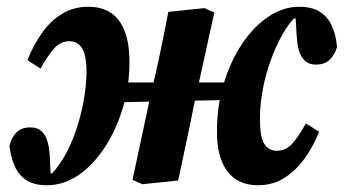

<svg xmlns="http://www.w3.org/2000/svg" viewBox="-20 -534 1017 568"><path d="M119 14Q81 14 58 -1Q35 -16 23.5 -42.5Q12 -69 8 -103Q15 -129 29.5 -143Q44 -157 68 -157Q95 -158 109.5 -138.5Q124 -119 127 -77L130 -12L116 -20L144 -22L127 -14Q150 -36 169.5 -69.5Q189 -103 203.5 -144.5Q218 -186 226.5 -230.5Q235 -275 236 -319Q236 -370 223 -391Q210 -412 185 -412Q159 -412 140 -390.5Q121 -369 100 -331L61 -356Q78 -399 103.5 -435.5Q129 -472 163.5 -493Q198 -514 241 -514Q281 -514 308 -496Q335 -478 349 -441.5Q363 -405 363 -350Q363 -279 343 -213.5Q323 -148 289 -96.5Q255 -45 211.5 -15.5Q168 14 119 14ZM312 -231V-290H686V-239ZM401 11 372 -2 430 -273Q442 -321 450 -360Q458 -399 465 -432.5Q472 -466 478 -499L585 -510L614 -497L554 -224Q543 -168 531 -112.5Q519 -57 507 0ZM743 14Q704 14 677 -4Q650 -22 635.5 -58.5Q621 -95 622 -149Q622 -220 641.5 -285.5Q661 -351 695 -402.5Q729 -454 773 -484Q817 -514 865 -514Q903 -514 926.5 -499Q950 -484 962 -457Q974 -430 977 -395Q970 -371 955 -357Q940 -343 916 -343Q890 -342 875.5 -361.5Q861 -381 858 -423L854 -488L864 -481L839 -478L856 -486Q834 -465 815 -431Q796 -397 781 -356Q766 -315 757.5 -270Q749 -225 749 -181Q749 -130 761.5 -109Q774 -88 799 -88Q826 -88 845 -109.5Q864 -131 885 -169L924 -144Q907 -101 881 -65Q855 -29 821 -7.5Q787 14 743 14Z"/></svg>

Font: Source Serif 4
Style: Bold Italic
Weight: 700
Italic angle: -12°
Designer: Frank Grießhammer
Foundry: Adobe Systems Incorporated
Version: Version 4.004;hotconv 1.0.116;makeotfexe 2.5.65601